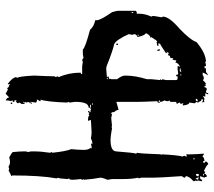

<svg xmlns="http://www.w3.org/2000/svg" viewBox="-58 -684 751 674"><g transform="rotate(-90 317.0 -346.5)"><path d="M496.6 -313H501.5V-307.6H496.6ZM476.1 -169.9Q481 -168.9 481 -164.6V-159.7Q476.1 -159.7 476.1 -164.6ZM296.9 -159.7H302.2Q302.2 -164.6 296.9 -164.6ZM38.6 -8.8V-5.9H43.9V-8.8ZM299.3 -29.3V-26.4Q304.7 -29.3 307.1 -29.3V-34.2H304.7Q299.3 -33.7 299.3 -29.3ZM36.1 -31.7V-23.9H43.9V-34.2Q38.6 -31.7 36.1 -31.7ZM25.9 -34.2Q25.9 -31.7 23.4 -26.4L33.7 -23.9Q28.3 -30.3 28.3 -34.2ZM94.7 -42V-39.1H100.1V-42ZM389.2 -87.9V-85.4H394V-87.9ZM404.3 -90.3 401.9 -85.4H404.3Q408.7 -87.9 414.6 -87.9V-90.3ZM529.8 -238.8V-233.9H532.2V-238.8ZM608.9 -259.3V-253.9H611.8V-259.3ZM376.5 -346.2V-343.8H381.3V-346.2ZM383.8 -346.2 386.7 -341.3Q381.8 -338.4 376.5 -338.4Q376.5 -335.9 378.9 -335.9L376.5 -331.1V-310.5Q389.2 -293.9 389.2 -282.2Q389.2 -247.1 376.5 -205.6V-190.4L373.5 -159.7H376.5L373.5 -154.3Q373.5 -151.9 376.5 -151.9L373.5 -139.2V-103Q374.5 -98.1 378.9 -98.1H386.7V-103H391.6Q391.6 -100.6 394 -95.7L412.1 -98.1H422.4V-95.7L419.9 -90.3H422.4Q435.1 -98.1 435.1 -106L440.4 -103H442.9Q442.9 -116.2 447.8 -116.2Q447.8 -113.3 450.7 -113.3V-123.5Q460.4 -123.5 460.4 -131.3H463.4L468.3 -128.9L473.6 -136.7H470.7Q470.7 -133.8 468.3 -133.8V-139.2Q498.5 -159.7 501.5 -159.7V-167L496.6 -164.6H494.1V-169.9Q504.4 -169.9 504.4 -172.4L509.3 -169.9Q511.2 -169.9 524.4 -190.4Q522 -190.4 522 -192.9Q531.2 -194.8 537.6 -208V-210.4Q531.2 -210.4 524.4 -238.8Q532.2 -240.7 534.7 -249Q534.7 -251.5 532.2 -256.8L534.7 -269.5Q514.2 -314.9 499 -320.8Q476.1 -325.7 424.8 -346.2Q420.4 -348.6 412.1 -348.6Q389.6 -346.2 383.8 -346.2ZM286.6 -397.5V-395H292V-397.5ZM296.9 -159.7H294.4V-167L299.3 -169.9Q296.9 -217.3 296.9 -238.8V-313Q270 -305.2 269 -305.2Q269 -311.5 261.2 -320.8Q261.2 -331.1 255.9 -331.1Q253.4 -331.1 253.4 -328.1L240.7 -331.1Q236.8 -331.1 210 -328.1V-331.1L205.1 -328.1Q176.3 -333.5 164.1 -333.5Q123 -333.5 123 -313Q118.2 -251 115.2 -244.1Q115.2 -241.2 118.2 -241.2Q115.2 -226.6 112.8 -156.7H110.4Q110.4 -154.3 112.8 -154.3Q109.9 -97.7 105 -80.1L107.9 -75.2Q105 -70.8 105 -64.9L110.4 -67.4H112.8V-49.3Q112.8 -36.1 115.2 -5.9H112.8L105 -11.2Q105 -5.9 89.8 -3.4Q89.8 -8.8 84.5 -8.8L82 -3.4Q87.4 -2.9 87.4 1.5Q87.4 5.4 79.6 9.3H77.1Q77.1 4.9 54.2 -5.9L51.3 -1L46.4 -3.4H43.9Q43.9 4.4 33.7 4.4Q33.7 -3.4 30.8 -3.4L36.1 -19H30.8Q23.4 -19 23.4 -11.2L18.1 -13.7L21 -26.4Q21 -29.3 18.1 -29.3L21 -34.2Q18.1 -39.1 18.1 -42Q36.1 -57.6 36.1 -69.8Q30.8 -69.8 30.8 -75.2Q36.1 -81.5 36.1 -85.4Q30.8 -161.6 30.8 -182.6V-223.6Q30.8 -229 28.3 -233.9Q28.3 -236.3 30.8 -236.3Q25.9 -257.8 25.9 -292.5V-328.1L23.4 -343.8Q30.8 -361.3 30.8 -369.1Q25.9 -393.6 23.4 -428.2H25.9Q25.9 -430.7 23.4 -430.7Q23.4 -433.1 25.9 -438.5Q23.4 -460.4 23.4 -466.3Q23.4 -479 28.3 -479L25.9 -484.4Q27.8 -517.6 30.8 -517.6L28.3 -522.5Q38.6 -580.1 38.6 -678.7Q36.1 -678.7 36.1 -681.2L56.6 -691.4L61.5 -689Q66.9 -691.4 69.3 -691.4Q77.6 -686.5 84.5 -686.5H89.8L102.5 -689Q120.6 -679.2 120.6 -676.3Q123 -654.3 123 -640.1V-632.8Q123 -625 120.6 -625L123 -612.3V-599.6Q123 -577.6 118.2 -545.9L120.6 -540.5Q120.6 -538.1 118.2 -538.1Q123.5 -488.8 130.9 -471.7Q128.4 -445.3 128.4 -430.7V-425.3Q128.4 -412.1 135.7 -402.3Q133.3 -402.3 133.3 -399.9H138.2L151.4 -402.3L148.4 -397.5H153.8Q158.2 -397.5 168.9 -402.3Q183.1 -399.9 189.5 -399.9Q224.6 -402.3 232.9 -402.3V-405.3Q230.5 -410.2 230.5 -412.6H232.9Q248.5 -412.1 248.5 -407.7L253.4 -410.2L258.8 -407.7Q259.3 -412.6 263.7 -412.6L266.1 -407.7H261.2V-402.3Q263.7 -402.3 263.7 -405.3L269 -402.3H271.5Q273.9 -402.3 273.9 -405.3L279.3 -402.3H286.6V-405.3H276.4V-410.2Q296.9 -410.2 296.9 -456.1V-459L294.4 -476.6L296.9 -481.9Q296.9 -484.4 294.4 -484.4Q296.9 -556.2 304.7 -579.1H299.3V-581.5L304.7 -589.4V-591.8Q294.4 -591.8 294.4 -596.7Q294.4 -598.6 296.9 -612.3V-614.7H294.4V-609.9H289.6L296.9 -622.6Q294.4 -627.4 294.4 -629.9Q296.9 -629.9 296.9 -632.8H294.4L296.9 -637.7V-640.1H294.4V-635.3H289.6V-645.5L294.4 -653.3Q292 -658.2 292 -660.6L299.3 -666Q299.3 -663.6 302.2 -663.6V-670.9H296.9V-676.3Q302.2 -676.3 302.2 -678.7Q302.2 -681.2 299.3 -681.2Q302.2 -691.4 302.2 -701.7Q312.5 -696.8 312.5 -689L325.2 -701.7L340.3 -693.8L345.7 -696.8Q345.7 -690.9 356 -689V-686.5H358.4V-693.8H360.8Q380.9 -678.7 383.8 -666L381.3 -660.6Q386.7 -653.8 389.2 -602.1Q386.7 -550.3 386.7 -530.3L383.8 -525.4L386.7 -520L383.8 -515.1Q399.4 -480 399.4 -438.5Q394 -437.5 394 -433.1H422.4L437.5 -430.7L442.9 -433.1Q450.7 -430.7 450.7 -428.2L463.4 -430.7H481Q484.9 -422.9 550.3 -405.3Q560.5 -392.1 583.5 -387.2V-381.8Q583.5 -368.7 611.8 -328.1Q616.7 -310.5 616.7 -307.6V-246.6Q616.7 -241.2 606.4 -241.2V-233.9Q606.4 -211.9 596.2 -190.4L598.6 -185.1Q598.6 -180.2 593.8 -154.3L596.2 -149.4Q596.2 -127.4 552.7 -90.3Q513.7 -52.7 506.8 -31.7Q470.7 -1 440.4 1.5L435.1 -1Q430.7 1.5 424.8 1.5H422.4V-3.4H414.6V1.5H401.9L391.6 9.3V6.8Q399.4 -5.9 399.4 -11.2L394 -8.8V-11.2Q385.7 -5.9 378.9 -5.9Q373.5 -8.8 371.1 -8.8Q371.1 -4.9 360.8 1.5L356 -1Q356 1.5 353 1.5V-3.4H348.1Q348.1 4.4 340.3 4.4Q335.9 1.5 330.1 1.5Q327.6 6.8 327.6 9.3H322.8L327.6 -1H314.9Q317.4 -5.9 317.4 -8.8L307.1 -3.4Q302.2 -5.9 299.3 -5.9Q299.3 -3.4 296.9 -3.4Q296.9 -5.9 294.4 -11.2H296.9Q302.2 -8.8 304.7 -8.8L307.1 -13.7Q298.8 -13.7 296.9 -23.9Q294.4 -23.9 294.4 -26.4Q296.9 -31.7 296.9 -34.2Q292 -34.2 292 -39.1L294.4 -57.1Q286.6 -57.1 284.2 -80.1H286.6L292 -77.6V-80.1Q289.6 -85.4 289.6 -87.9Q294.4 -87.9 294.4 -92.8L289.6 -100.6Q294.4 -103 296.9 -103V-121.1Q297.9 -126.5 302.2 -126.5L299.3 -131.3V-133.8Q299.3 -139.6 302.2 -144Q296.9 -152.3 296.9 -159.7ZM289.6 -683.6H294.4V-678.7H289.6Z"/></g></svg>

Font: Mister Brush
Style: Regular
Weight: 400
Designer: GGBotNet
Foundry: GGBotNet
Version: 1.00